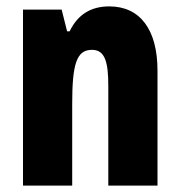

<svg xmlns="http://www.w3.org/2000/svg" viewBox="-20 -581 563 601"><path d="M322 -561C264 -561 223 -535 198 -483H190L173 -551H52V0H206V-256C206 -382 220 -425 268 -425C309 -425 319 -386 319 -312V0H473V-360C473 -489 418 -561 322 -561Z"/></svg>

Font: Noto Sans Bengali ExtraCondensed ExtraBold
Style: Regular
Weight: 800
Width: 2
Designer: Joana Ranito - Universal Thirst; Jelle Bosma - Monotype Design Team
Foundry: Universal Thirst ehf.
Version: Version 3.000